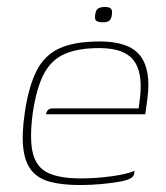

<svg xmlns="http://www.w3.org/2000/svg" viewBox="-20 -524 476 551"><path d="M210 7Q159 7 124.5 -2Q90 -11 71 -34Q52 -57 47 -97.5Q42 -138 51 -200Q62 -275 84.5 -320Q107 -365 150 -385Q193 -405 267 -405Q350 -405 382 -364.5Q414 -324 403 -241L397 -196H112Q113 -203 117.5 -208Q122 -213 132 -213H378L382 -246Q390 -317 363 -351.5Q336 -386 265 -386Q205 -386 166.5 -369.5Q128 -353 106.5 -313Q85 -273 74 -200Q64 -124 74.5 -83.5Q85 -43 118.5 -27.5Q152 -12 212 -12Q232 -12 254.5 -13.5Q277 -15 299 -18Q321 -21 338.5 -25Q356 -29 366 -34L365 -26Q364 -19 357.5 -14Q351 -9 331 -4Q305 1 273.5 4Q242 7 210 7ZM275 -460Q264 -460 257.5 -463.5Q251 -467 253 -481Q255 -497 263 -500.5Q271 -504 281 -504Q292 -504 297.5 -500Q303 -496 301 -481Q299 -467 292 -463.5Q285 -460 275 -460Z"/></svg>

Font: Genos Thin Thin
Style: Italic
Weight: 250
Italic angle: -8°
Version: Version 1.010